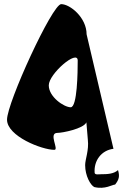

<svg xmlns="http://www.w3.org/2000/svg" viewBox="-20 -725 621 929"><path d="M14 -146C14 -66 183 0 243 0C267 0 212 -82 258 -82C282 -82 384 -102 398 -133L405 -49C411 2 392 46 392 74C392 126 418 171 436 180C488 193 524 168 537 168C556 144 560 128 551 98C530 117 498 118 470 118C457 118 441 122 438 112C433 52 471 2 529 -5L399 -559C399 -640 319 -705 276 -705C233 -705 14 -228 14 -146ZM216 -312C216 -368 356 -488 356 -432C356 -376 354 -206 322 -206C290 -206 216 -256 216 -312Z"/></svg>

Font: Ampere
Style: UltCnd
Weight: 400
Version: Version 1